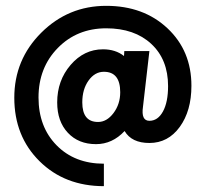

<svg xmlns="http://www.w3.org/2000/svg" viewBox="-20 -618 676 658"><path d="M336 20Q202 20 115.5 -65.5Q29 -151 29 -283Q29 -414 121.5 -506Q214 -598 344 -598Q472 -598 554 -521Q636 -444 636 -324Q636 -238 596 -183Q556 -128 492 -128Q431 -128 407 -169Q365 -124 309 -124Q249 -124 212.5 -163Q176 -202 176 -267Q176 -342 222 -395.5Q268 -449 333 -449Q376 -449 405 -426L406 -443H492L470 -252Q463 -204 492 -204Q521 -204 538.5 -236Q556 -268 556 -323Q556 -414 498.5 -467.5Q441 -521 344 -521Q244 -521 178 -453.5Q112 -386 112 -284Q112 -183 174 -120Q236 -57 336 -57ZM316 -200Q346 -200 369 -230.5Q392 -261 392 -302Q392 -372 336 -372Q305 -372 283.5 -342Q262 -312 262 -267Q262 -200 316 -200Z"/></svg>

Font: Oakes Grotesk
Style: Bold Italic
Weight: 600
Italic angle: -8°
Designer: Samuel Oakes
Foundry: Samuel Oakes
Version: Version 1.000;PS 001.000;hotconv 1.0.88;makeotf.lib2.5.64775